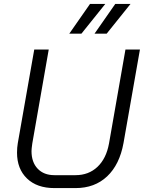

<svg xmlns="http://www.w3.org/2000/svg" viewBox="-20 -953 735 981"><path d="M67 -173Q67 -199 71 -222L155 -700H229L145 -220Q141 -192 141 -181Q141 -124 172.5 -91Q204 -58 258 -58H366Q433 -58 478 -100.5Q523 -143 537 -220L621 -700H695L611 -222Q591 -112 527.5 -52Q464 8 366 8H258Q169 8 118 -41Q67 -90 67 -173ZM440 -933H518L396 -781H334ZM569 -933H647L525 -781H463Z"/></svg>

Font: Bai Jamjuree
Style: Italic
Weight: 400
Italic angle: -10°
Version: Version 1.000; ttfautohint (v1.6)